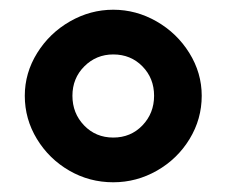

<svg xmlns="http://www.w3.org/2000/svg" viewBox="-20 -768 465 395"><path d="M395 -571Q395 -618 369.5 -659Q344 -700 302 -724Q260 -748 213 -748Q166 -748 124 -724Q82 -700 56.5 -659Q31 -618 31 -571Q31 -523 56 -482Q81 -441 122.5 -417Q164 -393 213 -393Q261 -393 303 -417Q345 -441 370 -482Q395 -523 395 -571ZM297 -571Q297 -535 273 -510Q249 -485 213 -485Q177 -485 153 -510Q129 -535 129 -571Q129 -607 153.5 -631.5Q178 -656 213 -656Q249 -656 273 -631.5Q297 -607 297 -571Z"/></svg>

Font: Geom Black
Style: Bold
Weight: 900
Version: Version 1.102